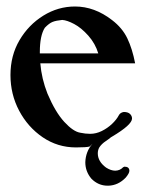

<svg xmlns="http://www.w3.org/2000/svg" viewBox="-20 -448 447 600"><path d="M287.1 -281.2Q277.8 -312 255.9 -336.7Q233.9 -361.3 211.7 -373Q189.5 -384.8 174.3 -385.7Q155.3 -383.8 144.5 -379.6Q133.8 -375.5 120.1 -361.3Q104.5 -336.9 104.5 -285.6V-281.2ZM260.3 9.8Q251 12.7 217.3 12.7Q160.2 12.7 113.5 -19Q66.9 -50.8 39.8 -102.1Q12.7 -153.3 12.7 -213.4Q12.7 -274.4 41 -322.5Q69.3 -370.6 115.5 -399.2Q161.6 -427.7 214.4 -427.7Q275.4 -427.7 330.1 -385.3Q362.3 -360.8 377.9 -328.1Q393.6 -295.4 402.3 -250H106Q109.9 -202.1 128.4 -155.3Q152.8 -97.7 180.9 -67.1Q209 -36.6 231 -33.2Q246.6 -29.8 261.7 -29.8Q280.3 -29.8 298.1 -38.6Q315.9 -47.4 330.1 -60.8Q344.2 -74.2 351.1 -87.4Q355.5 -96.2 366.7 -98.1Q379.9 -98.1 386.2 -92Q392.6 -85.9 392.6 -77.6Q392.6 -58.1 330.1 -21Q328.1 -19.5 326.7 -19Q319.8 -13.2 311 -7.3Q297.4 1.5 290 13.2Q285.6 21.5 285.6 31.2Q285.6 56.6 311.5 75.7Q326.7 85.4 340.3 85.4Q355 85 364.7 74.7L368.7 72.8Q384.3 72.8 384.3 85.9Q384.3 93.3 373 106.9Q349.6 131.3 318.8 132.3H316.4Q287.1 132.3 265.6 110.4Q246.6 87.9 246.6 59.1Q247.6 25.9 269 1Z"/></svg>

Font: Quaaykop
Style: Medium
Weight: 500
Designer: Tup Wanders
Foundry: Free font, DO NOT SELL
Version: Version 1.00;July 31, 2023;FontCreator 11.5.0.2430 64-bit